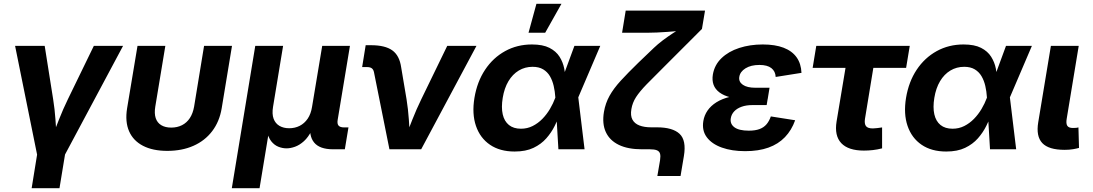

<svg xmlns="http://www.w3.org/2000/svg" viewBox="-20 -783 5730 1007"><path d="M175.8 34.2 59.1 -542.5H214.4L258.8 -262.2Q267.1 -210.4 270.8 -157Q274.4 -103.5 278.3 -46.9H246.6Q268.6 -103.5 289.6 -156.7Q310.5 -210 335.9 -262.2L472.2 -542.5H625.5L317.4 34.2ZM146 204.1 179.7 -3.9H326.2L292 204.1Z M857.4 8.3Q781.2 8.3 730 -18.3Q678.7 -44.9 657 -94.7Q635.3 -144.5 646.5 -214.4L701.2 -542.5H847.2L794.4 -223.6Q788.6 -188 796.6 -163.6Q804.7 -139.2 825.7 -126.5Q846.7 -113.8 877.9 -113.8Q909.7 -113.8 934.6 -126.5Q959.5 -139.2 975.6 -163.6Q991.7 -188 998 -223.6L1050.3 -542.5H1196.8L1142.6 -214.4Q1130.9 -145 1092.8 -95Q1054.7 -44.9 994.6 -18.3Q934.6 8.3 857.4 8.3Z M1195.8 204.1 1318.8 -542.5H1464.8L1412.1 -223.1Q1405.8 -185.1 1415 -160.2Q1424.3 -135.3 1445.8 -122.8Q1467.3 -110.4 1496.6 -110.4Q1526.9 -110.4 1551.8 -123Q1576.7 -135.7 1593.8 -160.6Q1610.8 -185.5 1616.7 -223.1L1669.9 -542.5H1815.4L1751 -154.3Q1747.6 -133.8 1755.6 -124.3Q1763.7 -114.7 1785.6 -114.7H1807.6L1788.6 0H1727.1Q1656.2 0 1627.2 -35.9Q1598.1 -71.8 1609.4 -139.6L1617.7 -189H1641.6Q1632.8 -134.3 1614.7 -98.6Q1596.7 -63 1574 -42.5Q1551.3 -22 1527.3 -13.4Q1503.4 -4.9 1482.9 -4.9Q1461.4 -4.9 1439.9 -13.4Q1418.5 -22 1402.3 -42.5Q1386.2 -63 1379.9 -98.6Q1373.5 -134.3 1382.3 -189H1406.2L1341.3 204.1Z M2022.5 0 1941.4 -404.3Q1938.5 -418.5 1929.9 -424.8Q1921.4 -431.2 1904.8 -431.2H1879.4L1897.9 -545.9H1925.8Q2000 -545.9 2037.6 -518.8Q2075.2 -491.7 2084 -430.2L2112.3 -262.2Q2120.6 -210 2124.3 -156.5Q2127.9 -103 2131.3 -46.9H2100.1Q2122.1 -103.5 2143.1 -156.7Q2164.1 -210 2189.5 -262.2L2325.7 -542.5H2479L2189 0Z M2679.2 11.7Q2602.1 11.7 2550 -23.7Q2498 -59.1 2476.3 -122.6Q2454.6 -186 2468.3 -269.5Q2482.4 -354.5 2524.2 -417.2Q2565.9 -480 2629.2 -514.9Q2692.4 -549.8 2770 -549.8Q2827.1 -549.8 2861.8 -532Q2896.5 -514.2 2914.6 -485.6Q2932.6 -457 2939.2 -423.8Q2945.8 -390.6 2946.8 -360.4H2992.2L3012.7 -274.4L3045.9 0H2908.7L2892.6 -272.5Q2890.6 -303.7 2884 -332.3Q2877.4 -360.8 2864.3 -383.3Q2851.1 -405.8 2828.9 -419.2Q2806.6 -432.6 2773.4 -432.6Q2733.4 -432.6 2700.9 -413.1Q2668.5 -393.6 2646.7 -357.2Q2625 -320.8 2616.7 -270Q2608.4 -219.7 2616.7 -183.3Q2625 -147 2649.2 -127.4Q2673.3 -107.9 2712.4 -107.9Q2745.6 -107.9 2773.7 -122.1Q2801.8 -136.2 2824.5 -159.4Q2847.2 -182.6 2864.3 -211.4Q2881.3 -240.2 2892.1 -269.5L2992.7 -542.5H3128.4L3011.7 -269.5L2963.4 -187.5H2918.5Q2906.2 -157.2 2889.2 -122.6Q2872.1 -87.9 2845.2 -57.4Q2818.4 -26.9 2778.1 -7.6Q2737.8 11.7 2679.2 11.7ZM2752 -611.3 2793.5 -763.2H2924.8L2839.4 -611.3Z M3427.7 140.1 3441.9 57.1Q3445.3 35.2 3441.7 22.7Q3438 10.3 3425 5.1Q3412.1 0 3388.2 0H3346.7Q3273.4 0 3225.6 -23.2Q3177.7 -46.4 3157.5 -90.1Q3137.2 -133.8 3147.5 -195.8Q3155.3 -241.7 3176.8 -280.3Q3198.2 -318.8 3235.8 -359.9Q3273.4 -400.9 3328.1 -454.1L3409.7 -532.2Q3431.2 -552.7 3456.3 -571.5Q3481.4 -590.3 3506.6 -606.9Q3531.7 -623.5 3554.4 -636.7Q3577.1 -649.9 3593.8 -659.2L3575.2 -624.5Q3557.1 -622.1 3532.2 -619.9Q3507.3 -617.7 3479.7 -615.7Q3452.1 -613.8 3425.5 -612.5Q3398.9 -611.3 3377.4 -611.3H3242.7L3261.7 -727.5H3677.7L3661.6 -631.3L3466.3 -436Q3408.7 -378.9 3371.8 -341.1Q3335 -303.2 3315.9 -273.7Q3296.9 -244.1 3291.5 -210.9Q3285.6 -176.8 3296.9 -155.8Q3308.1 -134.8 3333.5 -125Q3358.9 -115.2 3396 -115.2H3425.3Q3507.8 -115.2 3544.2 -81.1Q3580.6 -46.9 3566.9 35.2L3549.3 140.1Z M3888.2 9.8Q3818.4 9.8 3765.9 -9Q3713.4 -27.8 3687 -63.2Q3660.6 -98.6 3668.9 -148.4Q3673.8 -178.2 3690.9 -203.1Q3708 -228 3737.5 -246.6Q3767.1 -265.1 3809.3 -275.4Q3851.6 -285.6 3907.2 -285.6H4009.8L4001 -231.9H3926.3Q3893.6 -231.9 3869.4 -223.1Q3845.2 -214.4 3830.8 -199Q3816.4 -183.6 3813 -163.6Q3807.6 -133.8 3831.5 -115.7Q3855.5 -97.7 3907.2 -97.7Q3940.9 -97.7 3963.4 -106Q3985.8 -114.3 4000 -130.9Q4014.2 -147.5 4022.9 -172.4L4150.4 -152.3Q4131.8 -100.1 4096.9 -63.7Q4062 -27.3 4010.3 -8.8Q3958.5 9.8 3888.2 9.8ZM3904.3 -262.7Q3851.6 -262.7 3814.2 -271.7Q3776.9 -280.8 3753.9 -297.9Q3731 -314.9 3722.4 -338.6Q3713.9 -362.3 3718.8 -392.1Q3727.5 -442.9 3764.2 -478Q3800.8 -513.2 3857.2 -531.5Q3913.6 -549.8 3980.5 -549.8Q4045.4 -549.8 4089.8 -532.7Q4134.3 -515.6 4158 -482.4Q4181.6 -449.2 4183.6 -400.9L4048.3 -379.4Q4046.9 -409.2 4025.6 -425.8Q4004.4 -442.4 3962.9 -442.4Q3918.5 -442.4 3889.9 -424.6Q3861.3 -406.7 3857.4 -379.4Q3853.5 -354 3876 -338.4Q3898.4 -322.8 3941.9 -322.8H4016.1L4006.3 -262.7Z M4511.2 6.8Q4429.2 6.8 4392.3 -32.2Q4355.5 -71.3 4367.7 -146L4414.6 -427.2H4242.2L4261.2 -542.5H4751.5L4732.4 -427.2H4560.5L4516.6 -159.7Q4512.7 -134.3 4521.7 -121.8Q4530.8 -109.4 4558.1 -109.4Q4566.9 -109.4 4582 -111.3Q4597.2 -113.3 4606.4 -114.7V-4.9Q4581.5 1.5 4557.6 4.2Q4533.7 6.8 4511.2 6.8Z M4942.9 11.7Q4865.7 11.7 4813.7 -23.7Q4761.7 -59.1 4740 -122.6Q4718.3 -186 4731.9 -269.5Q4746.1 -354.5 4787.8 -417.2Q4829.6 -480 4892.8 -514.9Q4956.1 -549.8 5033.7 -549.8Q5090.8 -549.8 5125.5 -532Q5160.2 -514.2 5178.2 -485.6Q5196.3 -457 5202.9 -423.8Q5209.5 -390.6 5210.4 -360.4H5255.9L5276.4 -274.4L5309.6 0H5172.4L5156.2 -272.5Q5154.3 -303.7 5147.7 -332.3Q5141.1 -360.8 5127.9 -383.3Q5114.7 -405.8 5092.5 -419.2Q5070.3 -432.6 5037.1 -432.6Q4997.1 -432.6 4964.6 -413.1Q4932.1 -393.6 4910.4 -357.2Q4888.7 -320.8 4880.4 -270Q4872.1 -219.7 4880.4 -183.3Q4888.7 -147 4912.8 -127.4Q4937 -107.9 4976.1 -107.9Q5009.3 -107.9 5037.4 -122.1Q5065.4 -136.2 5088.1 -159.4Q5110.8 -182.6 5127.9 -211.4Q5145 -240.2 5155.8 -269.5L5256.3 -542.5H5392.1L5275.4 -269.5L5227.1 -187.5H5182.1Q5169.9 -157.2 5152.8 -122.6Q5135.7 -87.9 5108.9 -57.4Q5082 -26.9 5041.7 -7.6Q5001.5 11.7 4942.9 11.7Z M5564 2.9Q5480 2.9 5446.5 -32.7Q5413.1 -68.4 5425.3 -141.6L5491.7 -542.5H5637.7L5574.7 -160.6Q5570.3 -135.3 5577.6 -123.5Q5585 -111.8 5607.4 -111.8Q5618.2 -111.8 5624.8 -112.5Q5631.3 -113.3 5636.2 -114.7L5639.2 -7.3Q5627.9 -3.9 5608.2 -0.5Q5588.4 2.9 5564 2.9Z"/></svg>

Font: Inter 16pt
Style: Bold Italic
Weight: 700
Italic angle: -9.3988°
Version: Version 4.001;git-66647c0bb